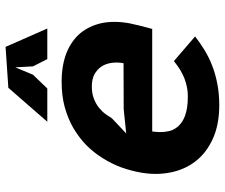

<svg xmlns="http://www.w3.org/2000/svg" viewBox="-79 -721 808 690"><g transform="rotate(-90 325.0 -376.0)"><path d="M539 -79 450.5 -155Q448 -153 441.2 -148Q434.5 -143 431 -140.5Q419 -131.5 404 -124.5Q388 -116 368.5 -111Q348 -105 322 -105Q281 -105 254 -115Q228.5 -124.5 214 -142Q200 -159 197 -182.5Q193.5 -204 197.5 -233H566Q577.5 -277.5 578.5 -280.5Q585 -308.5 586.5 -316Q596 -369.5 587 -414.5Q577 -459 551 -491Q524 -523 480 -541Q435 -558.5 376 -558.5Q326 -558.5 285.5 -547.5Q244 -536 210 -516.5Q175.5 -496 148.5 -470Q121.5 -443 102 -411.5Q82 -380 69 -345.5Q56 -309 50 -275Q40 -219.5 50 -168.5Q60 -117 89.5 -78.5Q119.5 -39 170.5 -15.5Q221.5 8 293 8Q332.5 8 369 1Q405 -6 434 -17.5Q461 -27.5 490 -45Q516.5 -61 539 -79ZM443 -336 278.5 -335.5 190.5 -326.5 245 -378Q248.5 -384 259.5 -400Q269 -413 282.5 -424Q295 -434.5 315 -442.5Q334 -450 359 -450Q384.5 -450 402.5 -441Q420.5 -430.5 430.5 -416Q441 -400.5 444 -379.5Q447 -360 443 -336ZM567.5 -610 501.5 -760 354.5 -750 232.5 -610H352L401.5 -661.5L428 -725L431.5 -661.5L457.5 -610Z"/></g></svg>

Font: B612
Style: Regular
Weight: 700
Italic angle: -10°
Designer: Nicolas Chauveau, Thomas Paillot, Jonathan Favre-Lamarine, Jean-Luc Vinot
Foundry: AIRBUS
Version: Version 1.008